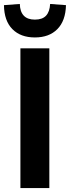

<svg xmlns="http://www.w3.org/2000/svg" viewBox="-37 -949 353 969"><path d="M66 0V-705H212V0ZM139 -760Q67 -760 25.5 -802Q-16 -844 -17 -923L63 -929Q64 -890 83 -870Q102 -850 139 -850Q177 -850 195.5 -870Q214 -890 216 -929L296 -923Q294 -844 252.5 -802Q211 -760 139 -760Z"/></svg>

Font: Nunito Sans 10pt Condensed ExtraBold
Style: Regular
Weight: 800
Width: 3
Designer: Vernon Adams
Foundry: Vernon Adams
Version: Version 3.101;gftools[0.9.27]